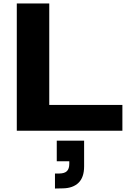

<svg xmlns="http://www.w3.org/2000/svg" viewBox="-20 -749 738 1100"><path d="M76.2 0V-729H262.2V-147.9H681.2V0ZM294.9 331.1V245.1H319.8Q350.6 244.6 363.8 231Q377 217.3 377 189.9V174.8H305.2V57.1H461.9V204.1Q461.9 267.1 429.9 298.1Q397.9 329.1 340.8 330.1Z"/></svg>

Font: Hubot Sans Expanded
Style: Bold
Weight: 700
Width: 7
Designer: Deni Anggara
Foundry: GitHub
Version: Version 1.001;gftools[0.9.31]